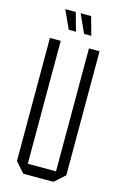

<svg xmlns="http://www.w3.org/2000/svg" viewBox="-130 -922 622 979"><g transform="rotate(15 180.5 -433.0)"><path d="M256 0V-704H312V-49L257 0ZM98 0 50 -54V-55H256V0ZM50 -55V-704H107V-55ZM213 -769 169 -865V-866H224L251 -769ZM132 -769 88 -865V-866H143L170 -769Z"/></g></svg>

Font: Foldit Thin Light
Style: Regular
Weight: 300
Version: Version 1.003